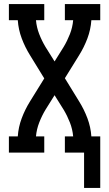

<svg xmlns="http://www.w3.org/2000/svg" viewBox="-20 -755 540 950"><path d="M396 175V0H301V-80H342Q339 -115 326 -148.5Q313 -182 295 -212L250 -284L205 -212Q187 -182 174 -148.5Q161 -115 158 -80H199V0H24V-80H68Q71 -126 87.5 -170Q104 -214 129 -254L199 -367L129 -481Q104 -521 87.5 -565Q71 -609 68 -655H24V-735H199V-655H158Q161 -620 174 -586.5Q187 -553 205 -523L250 -451L295 -523Q313 -553 326 -586.5Q339 -620 342 -655H301V-735H476V-655H432Q429 -609 412.5 -565Q396 -521 371 -481L301 -368L371 -254Q396 -214 412.5 -170Q429 -126 432 -80H476V175Z"/></svg>

Font: Iosevka Curly Slab Medium
Style: Regular
Weight: 500
Monospace: yes
Designer: Belleve Invis
Foundry: Belleve Invis
Version: Version 22.1.2; ttfautohint (v1.8.4)